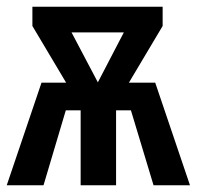

<svg xmlns="http://www.w3.org/2000/svg" viewBox="-22 -549 583 569"><path d="M438 -304 541 0H433L366 -222H322V0H217V-222H173L107 0H-2L101 -304H174L74 -472V-529H460V-472L360 -304ZM345 -453H190L268 -305Z"/></svg>

Font: Fira Sans Extra Condensed Medium
Style: Regular
Weight: 500
Width: 1
Designer: Carrois Corporate & Edenspiekermann AG
Foundry: Carrois Corporate GbR & Edenspiekermann AG
Version: Version 4.203